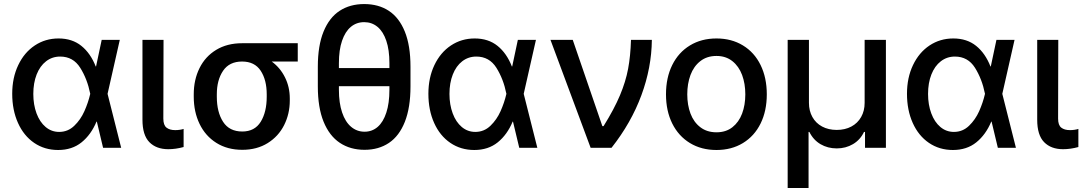

<svg xmlns="http://www.w3.org/2000/svg" viewBox="-20 -726 5316 943"><path d="M40 -265.6Q40 -344.2 69.6 -406.2Q99.1 -468.3 150.9 -502.7Q202.6 -537.1 267.6 -537.1Q334.5 -537.1 379.6 -500.7Q424.8 -464.4 450.2 -399.4H451.7L479.5 -530.3H568.4L508.3 -265.1L575.2 0H486.3L455.6 -128.9H454.1Q427.2 -64.5 380.6 -26.9Q334 10.7 265.6 10.7Q199.2 10.7 147.9 -24.2Q96.7 -59.1 68.4 -122.1Q40 -185.1 40 -265.6ZM270.5 -78.1Q313.5 -78.1 344.7 -108.2Q376 -138.2 394.5 -179.9Q413.1 -221.7 422.9 -263.7L423.3 -265.1L422.9 -266.6Q408.7 -337.9 374 -393.1Q339.4 -448.2 275.4 -448.2Q236.3 -448.2 206.3 -425Q176.3 -401.9 159.9 -360.1Q143.6 -318.4 143.6 -264.6Q143.6 -211.9 159.4 -169.2Q175.3 -126.5 204.1 -102.3Q232.9 -78.1 270.5 -78.1Z M783.2 -530.3 782.2 -143.6Q782.2 -111.3 797.9 -99.1Q813.5 -86.9 840.8 -86.9Q852.1 -86.9 863.3 -88.6Q874.5 -90.3 881.8 -92.8V-3.9Q843.3 6.8 806.6 6.8Q747.6 6.8 713.6 -27.8Q679.7 -62.5 679.7 -137.7V-530.3Z M1168.9 -513.7H1442.4V-423.8H1314.5Q1356 -393.6 1379.6 -346.2Q1403.3 -298.8 1403.3 -242.2V-232.4Q1403.3 -167 1375.5 -111.6Q1347.7 -56.2 1294.7 -23.2Q1241.7 9.8 1169.9 9.8Q1096.7 9.8 1042.7 -24.2Q988.8 -58.1 960.2 -117.4Q931.6 -176.8 931.6 -251V-262.7Q931.6 -334.5 960 -391.6Q988.3 -448.7 1042 -481.2Q1095.7 -513.7 1168.9 -513.7ZM1169.9 -80.1Q1231 -80.1 1260.5 -127.9Q1290 -175.8 1290 -251V-262.7Q1290 -333.5 1260.3 -378.7Q1230.5 -423.8 1168.9 -423.8Q1106.4 -423.8 1075.7 -378.4Q1044.9 -333 1044.9 -262.7V-251Q1044.9 -175.3 1075.7 -127.7Q1106.4 -80.1 1169.9 -80.1Z M1770.5 9.8Q1700.7 9.8 1649.2 -24.4Q1597.7 -58.6 1569.3 -128.2Q1541 -197.8 1541 -301.8V-398.4Q1541 -502 1569.1 -570.8Q1597.2 -639.6 1648.2 -672.9Q1699.2 -706.1 1768.6 -706.1Q1838.9 -706.1 1889.6 -672.9Q1940.4 -639.6 1968.3 -570.8Q1996.1 -502 1996.1 -398.4V-301.8Q1996.1 -197.8 1968.5 -127.9Q1940.9 -58.1 1890.4 -24.2Q1839.8 9.8 1770.5 9.8ZM1768.6 -617.2Q1731 -617.2 1703.1 -594Q1675.3 -570.8 1659.9 -525.6Q1644.5 -480.5 1644.5 -416V-391.6H1892.6V-416Q1892.6 -481 1877.2 -526.1Q1861.8 -571.3 1834 -594.2Q1806.2 -617.2 1768.6 -617.2ZM1770.5 -79.1Q1807.6 -79.1 1835 -102.8Q1862.3 -126.5 1877.4 -172.9Q1892.6 -219.2 1892.6 -285.2V-302.7H1644.5V-285.2Q1644.5 -220.2 1660.2 -173.8Q1675.8 -127.4 1704.3 -103.3Q1732.9 -79.1 1770.5 -79.1Z M2084 -265.6Q2084 -344.2 2113.5 -406.2Q2143.1 -468.3 2194.8 -502.7Q2246.6 -537.1 2311.5 -537.1Q2378.4 -537.1 2423.6 -500.7Q2468.8 -464.4 2494.1 -399.4H2495.6L2523.4 -530.3H2612.3L2552.2 -265.1L2619.1 0H2530.3L2499.5 -128.9H2498Q2471.2 -64.5 2424.6 -26.9Q2377.9 10.7 2309.6 10.7Q2243.2 10.7 2191.9 -24.2Q2140.6 -59.1 2112.3 -122.1Q2084 -185.1 2084 -265.6ZM2314.5 -78.1Q2357.4 -78.1 2388.7 -108.2Q2419.9 -138.2 2438.5 -179.9Q2457 -221.7 2466.8 -263.7L2467.3 -265.1L2466.8 -266.6Q2452.6 -337.9 2418 -393.1Q2383.3 -448.2 2319.3 -448.2Q2280.3 -448.2 2250.2 -425Q2220.2 -401.9 2203.9 -360.1Q2187.5 -318.4 2187.5 -264.6Q2187.5 -211.9 2203.4 -169.2Q2219.2 -126.5 2248 -102.3Q2276.9 -78.1 2314.5 -78.1Z M2683.6 -530.3H2793L2938.5 -106.4H2944.3Q2996.6 -190.4 3024.9 -257.8Q3053.2 -325.2 3064.9 -387.9Q3076.7 -450.7 3079.1 -530.3H3181.6Q3180.2 -393.6 3130.1 -258.1Q3080.1 -122.6 2983.4 0H2880.9Z M3251 -262.7Q3251 -344.7 3281.7 -406.7Q3312.5 -468.8 3368.7 -502.9Q3424.8 -537.1 3499 -537.1Q3572.8 -537.1 3628.9 -502.9Q3685.1 -468.8 3715.6 -406.5Q3746.1 -344.2 3746.1 -262.7Q3746.1 -181.2 3715.6 -119.4Q3685.1 -57.6 3628.9 -23.4Q3572.8 10.7 3499 10.7Q3424.8 10.7 3368.7 -23.4Q3312.5 -57.6 3281.7 -119.4Q3251 -181.2 3251 -262.7ZM3640.6 -262.7Q3640.6 -314.9 3624.8 -357.7Q3608.9 -400.4 3576.9 -425.8Q3544.9 -451.2 3499 -451.2Q3452.1 -451.2 3419.7 -425.8Q3387.2 -400.4 3371.3 -357.7Q3355.5 -314.9 3355.5 -262.7Q3355.5 -210.4 3371.3 -168.2Q3387.2 -126 3419.7 -101.1Q3452.1 -76.2 3499 -76.2Q3545.4 -76.2 3577.1 -101.1Q3608.9 -126 3624.8 -168.2Q3640.6 -210.4 3640.6 -262.7Z M3848.6 -530.3H3953.1V-220.7Q3953.1 -181.6 3970 -151.4Q3986.8 -121.1 4017.8 -104.5Q4048.8 -87.9 4089.8 -87.9Q4130.4 -87.9 4161.4 -104.5Q4192.4 -121.1 4209.5 -151.4Q4226.6 -181.6 4226.6 -220.7V-530.3H4331.1V0H4228.5V-78.1H4223.6Q4205.1 -39.1 4169.4 -18.1Q4133.8 2.9 4089.8 2.9Q4045.4 2.9 4010 -17.8Q3974.6 -38.6 3955.1 -78.1H3951.2V197.3H3848.6Z M4434.6 -265.6Q4434.6 -344.2 4464.1 -406.2Q4493.7 -468.3 4545.4 -502.7Q4597.2 -537.1 4662.1 -537.1Q4729 -537.1 4774.2 -500.7Q4819.3 -464.4 4844.7 -399.4H4846.2L4874 -530.3H4962.9L4902.8 -265.1L4969.7 0H4880.9L4850.1 -128.9H4848.6Q4821.8 -64.5 4775.1 -26.9Q4728.5 10.7 4660.2 10.7Q4593.8 10.7 4542.5 -24.2Q4491.2 -59.1 4462.9 -122.1Q4434.6 -185.1 4434.6 -265.6ZM4665 -78.1Q4708 -78.1 4739.3 -108.2Q4770.5 -138.2 4789.1 -179.9Q4807.6 -221.7 4817.4 -263.7L4817.9 -265.1L4817.4 -266.6Q4803.2 -337.9 4768.6 -393.1Q4733.9 -448.2 4669.9 -448.2Q4630.9 -448.2 4600.8 -425Q4570.8 -401.9 4554.4 -360.1Q4538.1 -318.4 4538.1 -264.6Q4538.1 -211.9 4554 -169.2Q4569.8 -126.5 4598.6 -102.3Q4627.4 -78.1 4665 -78.1Z M5177.7 -530.3 5176.8 -143.6Q5176.8 -111.3 5192.4 -99.1Q5208 -86.9 5235.4 -86.9Q5246.6 -86.9 5257.8 -88.6Q5269 -90.3 5276.4 -92.8V-3.9Q5237.8 6.8 5201.2 6.8Q5142.1 6.8 5108.2 -27.8Q5074.2 -62.5 5074.2 -137.7V-530.3Z"/></svg>

Font: WEMIX Pretendard Medium
Style: Regular
Weight: 500
Designer: Base glyphs from Inter by Rasmus Andersson; Hangeul glyphs from Noto Sans CJK(Source Han Sans) by Jang Soo-young and Kan
Foundry: Kil Hyung-jin
Version: Version 1.000